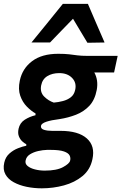

<svg xmlns="http://www.w3.org/2000/svg" viewBox="-43 -796 645 1019"><path d="M179 203.5Q137.5 203.5 98.5 195.5Q59.5 187.5 29.8 171.2Q0 155 -14.2 129.2Q-28.5 103.5 -20.5 67.5Q-14 37.5 6.8 19Q27.5 0.5 52.5 -9.2Q77.5 -19 96.5 -22.5V-30.5Q87.5 -35 76 -45Q64.5 -55 57.5 -71.8Q50.5 -88.5 55.5 -112.5Q62.5 -144 88.2 -160.5Q114 -177 145.5 -184.5V-194Q122.5 -207 99.5 -230.2Q76.5 -253.5 64.5 -287.8Q52.5 -322 62 -367.5Q75.5 -432.5 127.5 -471.5Q179.5 -510.5 266 -510.5Q301 -510.5 324 -507.8Q347 -505 368.2 -502.2Q389.5 -499.5 419 -499.5H581.5L562.5 -411.5H457.5Q480 -370.5 470.5 -319Q460.5 -265.5 431 -234.2Q401.5 -203 360.2 -187Q319 -171 273.5 -164Q228.5 -158.5 202.8 -149.8Q177 -141 174.5 -128.5Q172 -113 190 -107.2Q208 -101.5 233.5 -101.5H278Q373 -101.5 418 -61.2Q463 -21 447.5 49Q436 104.5 394.8 138.5Q353.5 172.5 296.2 188Q239 203.5 179 203.5ZM242.5 -251.5Q267 -253.5 291 -259.8Q315 -266 332.8 -279.8Q350.5 -293.5 356 -319Q364.5 -356.5 339.8 -382.2Q315 -408 271.5 -408Q234.5 -408 208.2 -392Q182 -376 175.5 -343Q168.5 -306.5 191.2 -283.8Q214 -261 242.5 -251.5ZM194.5 109.5Q257.5 109.5 291.5 91Q325.5 72.5 329 57Q333 42.5 326.5 29.2Q320 16 296.5 7.8Q273 -0.5 226 -0.5H206.5Q185 0 160.2 5.5Q135.5 11 116.2 23Q97 35 93 55.5Q89 73 103.5 85Q118 97 142.8 103.2Q167.5 109.5 194.5 109.5ZM421 -569Q402.5 -600.5 383 -632.2Q363.5 -664 344.5 -696.5Q313 -664.5 282.8 -633Q252.5 -601.5 222.5 -570.5H124Q166.5 -622.5 207.8 -673.2Q249 -724 290.5 -775.5H423.5Q445.5 -724.5 467.5 -673Q489.5 -621.5 512 -570.5Z"/></svg>

Font: Commissioner SemiBold
Style: Italic
Weight: 600
Italic angle: -12°
Designer: Kostas Bartsokas
Foundry: Kostas Bartsokas
Version: Version 1.000; ttfautohint (v1.8.3)